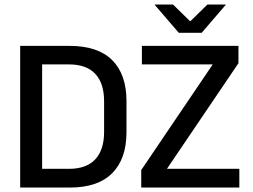

<svg xmlns="http://www.w3.org/2000/svg" viewBox="-20 -846 1139 866"><path d="M139.5 0V-84.5H291Q370 -84.5 409.8 -127.5Q449.5 -170.5 449.5 -250.5V-389.5Q449.5 -470 409.8 -512.8Q370 -555.5 291 -555.5H139V-639H294.5Q421.5 -639 486 -574.8Q550.5 -510.5 550.5 -390V-250Q550.5 -129.5 486 -64.8Q421.5 0 294.5 0ZM71 0V-639H170V0ZM1059.5 -84.5V0H617V-79L939.5 -555.5H620V-639H1055.5V-561L733 -84.5ZM786.5 -698 678 -824V-825.5H760.5L836 -751.5H840L915.5 -825.5H998V-824L889.5 -698Z"/></svg>

Font: Anek Latin Medium
Style: Regular
Weight: 500
Designer: Yesha Goshar
Foundry: Ek Type
Version: Version 1.003